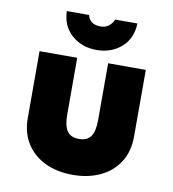

<svg xmlns="http://www.w3.org/2000/svg" viewBox="-80 -763 764 848"><g transform="rotate(10 302.0 -339.0)"><path d="M301.8 14.6Q232.4 14.6 178.7 -10.7Q125 -36.1 94.2 -84Q63.5 -131.8 63.5 -199.2V-498H232.4V-244.1Q232.4 -193.4 248.5 -169.9Q264.6 -146.5 301.8 -146.5Q338.9 -146.5 355 -169.9Q371.1 -193.4 371.1 -244.1V-498H540V-199.2Q540 -131.8 509.3 -84Q478.5 -36.1 424.8 -10.7Q371.1 14.6 301.8 14.6ZM309.6 -546.9Q244.1 -546.9 198.7 -586.4Q153.3 -626 151.4 -693.4H251Q255.9 -672.9 270.5 -662.6Q285.2 -652.3 309.6 -652.3Q334 -652.3 349.1 -666.5Q364.3 -680.7 368.2 -693.4H467.8Q465.8 -626 420.9 -586.4Q376 -546.9 309.6 -546.9Z"/></g></svg>

Font: Sen ExtraBold
Style: Regular
Weight: 800
Version: Version 2.000;gftools[0.9.31]